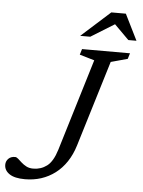

<svg xmlns="http://www.w3.org/2000/svg" viewBox="-100 -931 735 987"><g transform="rotate(5 267.0 -437.5)"><path d="M318 -186.5Q303.5 -139 279 -102.2Q254.5 -65.5 221.8 -40.8Q189 -16 149.8 -3.2Q110.5 9.5 66 9.5Q12.5 9.5 -14.2 -8.8Q-41 -27 -41 -56Q-41 -74 -28.5 -87Q-16 -100 6 -100Q14 -100 22.5 -92.2Q31 -84.5 42 -74.5Q53 -64.5 68 -56.5Q83 -48.5 104 -48.5Q143.5 -48.5 174.2 -71.5Q205 -94.5 224 -156L368 -630.5L291.5 -653L300.5 -682.5H548L539 -653L453 -629.5ZM285 -749.5 434 -883.5H509L575.5 -749.5H533.5L452.5 -830.5H468L337 -749.5Z"/></g></svg>

Font: Newsreader 14pt
Style: Italic
Weight: 400
Italic angle: -17°
Designer: Hugues Gentile
Foundry: Production Type
Version: Version 1.003